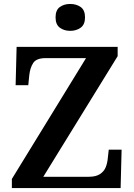

<svg xmlns="http://www.w3.org/2000/svg" viewBox="-20 -951 678 971"><path d="M40 0V-46L415 -657H210Q164 -657 148 -632.5Q132 -608 128 -570L123 -520H59L64 -714H575V-667L199 -57H429Q465 -57 485.5 -70.5Q506 -84 514.5 -105Q523 -126 525 -150L530 -194H595L590 0ZM335 -795Q304 -795 282.5 -811Q261 -827 261 -863Q261 -900 282.5 -915.5Q304 -931 335 -931Q366 -931 388 -915.5Q410 -900 410 -863Q410 -827 388 -811Q366 -795 335 -795Z"/></svg>

Font: Noto Serif Toto SemiBold
Style: Regular
Weight: 600
Designer: Monotype Design Team
Foundry: Monotype Imaging Inc.
Version: Version 2.001; ttfautohint (v1.8.4.7-5d5b)